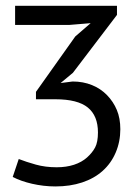

<svg xmlns="http://www.w3.org/2000/svg" viewBox="-20 -467 484 670"><path d="M177.7 116.7Q211.4 116.7 238.3 107.9Q265.1 99.1 283.7 82.5Q302.2 65.9 312 47.4Q321.8 28.8 321.8 -4.9Q321.8 -63 286.4 -91.8Q251 -120.6 173.3 -120.6H105.5V-146.5L242.7 -339.8L296.4 -386.2L220.7 -379.9H32.7V-446.8H388.2V-415L234.4 -212.9L191.4 -177.2L233.4 -182.6Q270 -182.6 300.8 -170.2Q331.5 -157.7 353.5 -135Q375.5 -112.3 387.7 -83.3Q399.9 -54.2 399.9 -16.1Q399.9 27.3 383.8 65.2Q367.7 103 338.1 129.4Q308.6 155.8 266.6 169.7Q224.6 183.6 173.3 183.6Q152.8 183.6 132.1 181.2Q111.3 178.7 92 174.3Q72.8 169.9 55.4 163.8Q38.1 157.7 24.4 150.4L45.4 87.9Q71.8 98.1 105 107.4Q138.2 116.7 177.7 116.7Z"/></svg>

Font: PT Astra Sans
Style: Regular
Weight: 400
Designer: A.Korolkova, I. Chaeva
Foundry: ParaType Ltd
Version: Version 1.001; ttfautohint (v1.6)